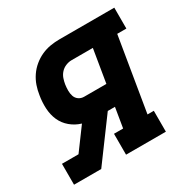

<svg xmlns="http://www.w3.org/2000/svg" viewBox="-126 -647 753 764"><g transform="rotate(-30 250.0 -265.0)"><path d="M3 0V-96H79L152 -195Q125 -203 103.5 -221Q82 -239 71 -264Q60 -289 58.5 -318.5Q57 -348 62 -377Q65 -398 72 -418.5Q79 -439 91.5 -457.5Q104 -476 121.5 -490.5Q139 -505 159 -514Q179 -523 200 -526.5Q221 -530 242 -530H494V-434H452L396 -96H425V0H242V-96H284L299 -187H266L128 0ZM315 -283 340 -434H242Q229 -434 215.5 -428.5Q202 -423 192.5 -412.5Q183 -402 178.5 -389Q174 -376 172 -363Q170 -349 170 -335.5Q170 -322 174 -310Q178 -298 188.5 -290.5Q199 -283 213 -283Z"/></g></svg>

Font: Iosevka Slab Oblique
Style: Bold
Weight: 700
Italic angle: -9°
Monospace: yes
Designer: Belleve Invis
Foundry: Belleve Invis
Version: Version 11.1.1; ttfautohint (v1.8.3)